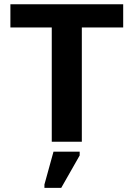

<svg xmlns="http://www.w3.org/2000/svg" viewBox="-20 -679 640 920"><path d="M372.1 -547.4V0H228V-547.4H29.8V-658.7H570.3V-547.4ZM192.9 221.2V205.1L236.3 47.9H361.8V65.9L273.4 221.2Z"/></svg>

Font: Cousine
Style: Bold
Weight: 700
Monospace: yes
Designer: Steve Matteson
Foundry: Ascender Corporation
Version: Version 1.20